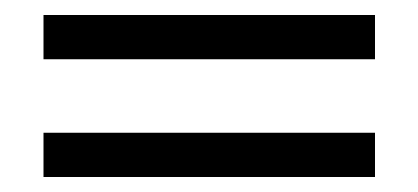

<svg xmlns="http://www.w3.org/2000/svg" viewBox="-20 -470 558 256"><path d="M38 -391V-450H480V-391ZM38 -234V-293H480V-234Z"/></svg>

Font: Platypi SemiBold
Style: Regular
Weight: 600
Designer: David Sargent
Foundry: Bolt Cutter Type
Version: Version 1.200; ttfautohint (v1.8.4.7-5d5b)